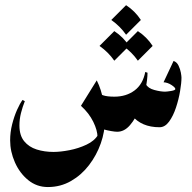

<svg xmlns="http://www.w3.org/2000/svg" viewBox="-20 -506 747 748"><path d="M548.3 -178.2Q556.6 -162.1 581.1 -155.5Q605.5 -148.9 623 -148.9Q629.9 -148.9 646.5 -151.6Q663.1 -154.3 663.1 -159.2Q663.1 -165 648.2 -174.8Q633.3 -184.6 617.2 -185.5L656.2 -268.6Q668.9 -264.2 675.5 -250.5Q682.1 -236.8 684.6 -223.1Q687 -209.5 687 -203.6Q687 -183.1 681.6 -151.1Q676.3 -119.1 665.5 -86.7Q654.8 -54.2 638.7 -32.2Q622.6 -10.3 601.6 -10.3Q530.8 -10.3 493.7 -56.6ZM346.7 -155.3Q366.7 -139.6 382.3 -134.5Q397.9 -129.4 425.8 -129.4Q471.7 -129.4 504.2 -153.6Q536.6 -177.7 545.9 -225.6L554.7 -222.7Q554.7 -196.8 546.9 -158.2Q539.1 -119.6 523.7 -81.8Q508.3 -43.9 486.3 -18.3Q464.4 7.3 436.5 7.3Q428.2 7.3 412.8 4.6Q397.5 2 382.1 -2.4Q366.7 -6.8 358.4 -12.7ZM356.9 -192.9Q375.5 -155.8 382.1 -114Q388.7 -72.3 388.7 -38.1Q388.7 6.8 372.6 52.7Q356.4 98.6 326.9 137.2Q297.4 175.8 256.6 199.2Q215.8 222.7 166.5 222.7Q123 222.7 89.8 195.6Q56.6 168.5 38.1 126.5Q19.5 84.5 19.5 40.5Q19.5 9.3 27.3 -21.7Q35.2 -52.7 46.4 -77.9Q57.6 -103 67.9 -116.7L76.7 -111.8Q67.9 -89.8 61.8 -65.9Q55.7 -42 55.7 -17.1Q55.7 21.5 74.2 44.2Q92.8 66.9 123 76.4Q153.3 85.9 188.5 85.9Q215.3 85.9 250.5 79.1Q285.6 72.3 316.9 57.6Q348.1 43 362.3 19L359.9 28.8Q359.9 2 343.3 -31.7Q326.7 -65.4 295.4 -93.8ZM471.2 -485.8Q506.3 -462.9 528.8 -428.2L471.2 -370.6Q448.2 -403.8 413.6 -428.2ZM425.3 -384.8Q460.4 -361.8 482.9 -327.1L425.3 -269.5Q402.3 -302.7 367.7 -327.1ZM517.1 -384.8Q552.2 -361.8 574.7 -327.1L517.1 -269.5Q494.1 -302.7 459.5 -327.1Z"/></svg>

Font: Lateef ExtraBold
Style: Regular
Weight: 800
Designer: SIL International
Foundry: SIL International
Version: Version 4.200